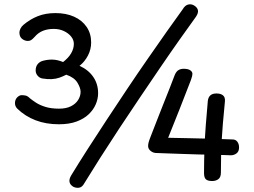

<svg xmlns="http://www.w3.org/2000/svg" viewBox="-20 -848 1204 910"><path d="M846 -804Q857 -823 872 -826.5Q887 -830 900 -822Q915 -813 918 -800Q921 -787 909 -769Q875 -722 831.5 -660.5Q788 -599 740 -528.5Q692 -458 642 -384Q592 -310 544.5 -238Q497 -166 455 -100Q413 -34 380 20Q370 39 355.5 41.5Q341 44 327 37Q297 18 317 -16Q351 -72 394 -139Q437 -206 485 -279Q533 -352 582.5 -426Q632 -500 680 -569Q728 -638 770.5 -698.5Q813 -759 846 -804ZM259 -259Q198 -259 148.5 -278Q99 -297 62 -333Q51 -344 51 -359Q51 -376 61.5 -386.5Q72 -397 83 -397Q92 -397 101.5 -395Q111 -393 122 -382Q133 -373 150.5 -361.5Q168 -350 195 -341.5Q222 -333 260 -333Q294 -333 316.5 -344.5Q339 -356 350.5 -374.5Q362 -393 362 -413Q362 -431 347 -456Q332 -481 294 -494Q279 -486 262 -480Q245 -474 225 -473Q205 -472 181 -476Q168 -478 158.5 -489Q149 -500 149 -514Q149 -532 158.5 -544Q168 -556 184 -560Q206 -566 229 -565.5Q252 -565 279 -554Q305 -574 317.5 -596Q330 -618 330 -640Q330 -659 317 -675Q304 -691 282.5 -701Q261 -711 235 -711Q206 -711 183.5 -702Q161 -693 144 -673Q134 -662 127.5 -658Q121 -654 112 -654Q97 -654 84.5 -664Q72 -674 72 -694Q72 -702 77 -712.5Q82 -723 92 -731Q123 -757 159.5 -771.5Q196 -786 243 -786Q293 -786 331 -769Q369 -752 390.5 -720.5Q412 -689 412 -647Q412 -614 397 -585Q382 -556 357 -536Q399 -517 422 -483.5Q445 -450 445 -406Q445 -380 434 -354Q423 -328 400.5 -306.5Q378 -285 343 -272Q308 -259 259 -259ZM808 -492Q815 -509 825.5 -515.5Q836 -522 851 -522Q871 -522 881.5 -515Q892 -508 892 -498Q892 -494 890.5 -487Q889 -480 885 -469Q857 -397 831.5 -331.5Q806 -266 777 -195Q822 -194 875.5 -193Q929 -192 984 -190.5Q1039 -189 1085 -187Q1098 -186 1105.5 -175.5Q1113 -165 1113 -149Q1113 -130 1101 -121Q1089 -112 1074 -112Q1069 -112 1047 -113Q1025 -114 991.5 -114.5Q958 -115 919.5 -116Q881 -117 842.5 -118.5Q804 -120 771.5 -121Q739 -122 718 -123Q704 -124 693 -133.5Q682 -143 682 -156Q682 -163 684 -171.5Q686 -180 691 -193Q693 -198 702 -221.5Q711 -245 725 -280.5Q739 -316 754.5 -355.5Q770 -395 784.5 -431Q799 -467 808 -492ZM965 -370Q967 -387 977 -396Q987 -405 1006 -405Q1026 -405 1037 -396Q1048 -387 1046 -367Q1040 -306 1036.5 -264Q1033 -222 1031 -187.5Q1029 -153 1028 -116.5Q1027 -80 1027 -30Q1027 -8 1015 1Q1003 10 986 10Q965 10 956 2Q947 -6 947 -28Q947 -83 949 -141Q951 -199 955.5 -257Q960 -315 965 -370Z"/></svg>

Font: Playpen Sans Deva
Style: Regular
Weight: 400
Designer: Pooja Saxena, Gunjan Panchal, Laura Meseguer, Veronika Burian, José Scaglione
Foundry: TypeTogether
Version: Version 2.000